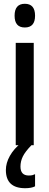

<svg xmlns="http://www.w3.org/2000/svg" viewBox="-20 -766 261 1013"><path d="M111 -746Q165 -746 165 -683Q165 -621 111 -621Q57 -621 57 -683Q57 -746 111 -746ZM158 -540V0H63V-540ZM88 113Q88 160 132 160Q144 160 151.5 158Q159 156 165 153V217Q156 222 142.5 224.5Q129 227 113 227Q11 227 11 131Q11 94 32 56.5Q53 19 93 -13L146 0Q113 34 100.5 59.5Q88 85 88 113Z"/></svg>

Font: Noto Sans ExtraCondensed Medium
Style: Regular
Weight: 500
Width: 2
Designer: Monotype Design Team
Foundry: Monotype Imaging Inc.
Version: Version 2.013; ttfautohint (v1.8.4.7-5d5b)